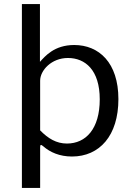

<svg xmlns="http://www.w3.org/2000/svg" viewBox="-20 -762 646 947"><path d="M88 -742V165H178V-34C178 -49 181 -51 194 -40C227 -11 274 10 335 10C471 10 564 -93 564 -273C564 -453 468 -540 346 -540C247 -540 202 -484 177 -457V-742ZM178 -364C178 -415 234 -476 315 -476C400 -476 472 -417 472 -272C472 -127 404 -54 310 -54C258 -54 217 -79 178 -119Z"/></svg>

Font: Cheyenne Sans
Style: Regular
Weight: 400
Designer: The Public Sans project authors (U.S. Web Design System), Libre Franklin designed by Pablo Impallari and Rodrigo Fuenzal
Foundry: The Cheyenne Sans Project Authors
Version: Version 2.007